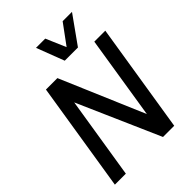

<svg xmlns="http://www.w3.org/2000/svg" viewBox="-262 -1041 1162 1162"><g transform="rotate(-45 319.0 -460.5)"><path d="M20 0 132 -702H230L459 -165L544 -700H638L526 2H430L198 -526L114 0ZM576 -923 449 -745H336L268 -923H347L402 -795L496 -923Z"/></g></svg>

Font: Georama Medium
Style: Italic
Weight: 500
Italic angle: -9°
Designer: Jean-Baptiste Levee
Foundry: Production Type
Version: Version 1.000